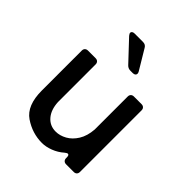

<svg xmlns="http://www.w3.org/2000/svg" viewBox="-213 -904 1049 1049"><g transform="rotate(45 311.5 -379.5)"><path d="M436 -500Q436 -511 442.5 -517.5Q449 -524 460 -524H519Q530 -524 536.5 -517.5Q543 -511 543 -500V-24Q543 -13 536.5 -6.5Q530 0 519 0H460Q449 0 442.5 -6.5Q436 -13 436 -24V-29Q436 -48 426 -48Q420 -48 409 -39Q382 -15 348 -2Q314 11 284 11Q209 11 145 -32.5Q81 -76 81 -192V-500Q81 -511 87.5 -517.5Q94 -524 105 -524H164Q175 -524 181.5 -517.5Q188 -511 188 -500V-209Q191 -152 219.5 -119Q248 -86 293 -86Q325 -86 356.5 -103.5Q388 -121 410 -156.5Q432 -192 436 -245ZM386 -626Q386 -619 380.5 -614.5Q375 -610 365 -610H347Q329 -610 317 -623L207 -740Q199 -750 199 -756Q199 -762 204.5 -766Q210 -770 219 -770H284Q304 -770 313 -754L382 -639Q386 -632 386 -626Z"/></g></svg>

Font: Shippori Gochic B2 Bold
Style: Regular
Weight: 700
Designer: FONTDASU
Foundry: FONTDASU / Google Inc. / but / Adobe
Version: Version 1.130